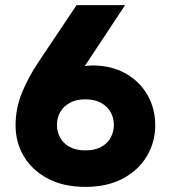

<svg xmlns="http://www.w3.org/2000/svg" viewBox="-20 -720 669 752"><path d="M314 12Q229 12 167.5 -20.5Q106 -53 73.5 -107.5Q41 -162 41 -229Q41 -296 66 -357Q91 -418 132 -479L280 -700H470L312 -461Q324 -463 336.5 -463.5Q349 -464 362 -463Q429 -459 480 -427.5Q531 -396 559.5 -344.5Q588 -293 588 -229Q588 -163 555 -108Q522 -53 461 -20.5Q400 12 314 12ZM314 -131Q351 -131 376 -144.5Q401 -158 413.5 -181Q426 -204 426 -231Q426 -258 413.5 -280.5Q401 -303 376 -317Q351 -331 314 -331Q278 -331 253 -317Q228 -303 215.5 -280.5Q203 -258 203 -231Q203 -204 215.5 -181Q228 -158 253 -144.5Q278 -131 314 -131Z"/></svg>

Font: MuseoModerno Thin
Style: Bold
Weight: 700
Version: Version 1.003